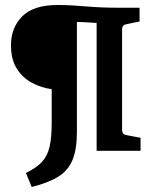

<svg xmlns="http://www.w3.org/2000/svg" viewBox="-20 -604 617 769"><path d="M84 89Q126 68 148 44.5Q170 21 178.5 -16Q187 -53 187 -112V-247Q147 -252 109.5 -271.5Q72 -291 48 -328Q24 -365 24 -423Q24 -493 69 -538.5Q114 -584 211 -584Q261 -584 322.5 -578.5Q384 -573 457 -573H539V-518L486 -507Q469 -504 469 -487V-83Q469 -66 486 -63L543 -52V0H367V-512Q351 -513 328.5 -514.5Q306 -516 288 -516V-75Q288 -6 270.5 36.5Q253 79 213.5 103.5Q174 128 107 145Z"/></svg>

Font: Rasa
Style: Regular
Weight: 400
Designer: Anna Giedrys (Yrsa+Rasa design), David Brezina (Yrsa art-direction, Rasa art-direction, design)
Foundry: Rosetta Type Foundry
Version: Version 2.004